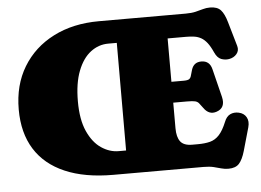

<svg xmlns="http://www.w3.org/2000/svg" viewBox="-52 -785 1183 871"><g transform="rotate(-5 540.0 -350.0)"><path d="M427 -700H822Q849 -700 867.5 -704.5Q886 -709 901.5 -713.5Q917 -718 934 -718Q967 -718 983 -700.5Q999 -683 1010 -644L1042 -533.5Q1048 -512.5 1035.2 -497Q1022.5 -481.5 1000 -477.5Q982 -474.5 964.2 -481.2Q946.5 -488 935 -513.5Q922.5 -541.5 909.8 -557.8Q897 -574 882.8 -582Q868.5 -590 852 -592.5Q835.5 -595 815 -595H730.5V-186Q730.5 -145.5 746 -125.2Q761.5 -105 799.5 -105H825Q858 -105 881.5 -111.2Q905 -117.5 923 -137Q941 -156.5 957 -195.5Q966 -219 983.2 -227.5Q1000.5 -236 1022 -231.5Q1046 -226.5 1056.8 -207.5Q1067.5 -188.5 1060 -161.5L1030 -56Q1019 -18 1003 0Q987 18 954 18Q937 18 921.5 13.5Q906 9 887.5 4.5Q869 0 842 0H431.5Q301.5 0 211.8 -38.8Q122 -77.5 75.8 -151.5Q29.5 -225.5 29.5 -332.5Q29.5 -443.5 79.5 -526Q129.5 -608.5 219 -654.2Q308.5 -700 427 -700ZM300 -345.5Q300 -262.5 324 -209.2Q348 -156 385.8 -130.5Q423.5 -105 464.5 -105H498.5L499 -595H460Q416 -595 379.8 -567.5Q343.5 -540 321.8 -484.5Q300 -429 300 -345.5ZM620.5 -397.5H786.5Q805 -397.5 811.8 -402.5Q818.5 -407.5 821 -418Q823.5 -428.5 828.5 -444Q839 -477.5 873.5 -477.5Q911.5 -477.5 921 -438L953 -309Q965 -258.5 923 -244.5Q888 -232.5 864 -267Q853.5 -281.5 847.2 -289.2Q841 -297 829.8 -299.8Q818.5 -302.5 793 -302.5H620.5Z"/></g></svg>

Font: Fraunces SuperSoft Wonky
Style: Regular
Weight: 900
Version: Version 1.000;[b76b70a41]